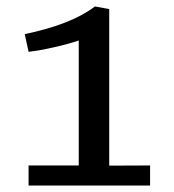

<svg xmlns="http://www.w3.org/2000/svg" viewBox="-20 -924 539 594"><path d="M68.4 -350.1V-412.1H223.6V-798.8Q194.8 -788.6 148.7 -778.1Q102.5 -767.6 68.4 -763.7L56.6 -818.4Q201.2 -848.6 273.4 -903.8H274.9L317.9 -896V-411.6L444.3 -412.1V-350.1Z"/></svg>

Font: HaufeMerriweatherSans
Style: Regular
Weight: 400
Designer: Eben Sorkin ( eben@eyebytes.com )
Foundry: Eben Sorkin
Version: Version 1.56